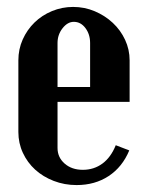

<svg xmlns="http://www.w3.org/2000/svg" viewBox="-20 -525 416 554"><path d="M33 -351Q33 -383 45.5 -411Q58 -439 79.5 -460Q101 -481 130 -493Q159 -505 191 -505Q224 -505 253.5 -492.5Q283 -480 305.5 -459Q328 -438 341 -410Q354 -382 354 -351V-231H146V-98Q146 -71 166.5 -53Q187 -35 219 -35Q251 -35 275.5 -53Q300 -71 314 -106L353 -91Q333 -43 293.5 -17Q254 9 201 9Q166 9 135 -3Q104 -15 81.5 -35.5Q59 -56 46 -84Q33 -112 33 -144ZM240 -274V-401Q240 -426 226.5 -444Q213 -462 193 -462Q175 -462 160.5 -443.5Q146 -425 146 -401V-274Z"/></svg>

Font: Moniqa ExtBd Paragraph
Style: Regular
Weight: 800
Designer: Rajesh Rajput
Foundry: Rajesh Rajput
Version: Version 1.000